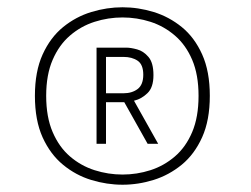

<svg xmlns="http://www.w3.org/2000/svg" viewBox="-20 -719 690 528"><path d="M317 -211Q274 -211 231.2 -224Q188.5 -237 153.5 -265.8Q118.5 -294.5 97.2 -341.2Q76 -388 76 -455.5Q76 -522.5 97.2 -569.2Q118.5 -616 153.5 -644.5Q188.5 -673 231.2 -686Q274 -699 317 -699Q360 -699 402.5 -686Q445 -673 480 -644.5Q515 -616 536 -569.2Q557 -522.5 557 -455.5Q557 -388.5 536 -341.8Q515 -295 480 -266.2Q445 -237.5 402.5 -224.2Q360 -211 317 -211ZM386 -323.5 319.5 -442 346 -446.5 415 -323.5ZM317 -239Q356.5 -239 393.8 -251Q431 -263 461 -288.8Q491 -314.5 508.5 -355.8Q526 -397 526 -455.5Q526 -513.5 508.5 -554.5Q491 -595.5 461 -621.2Q431 -647 393.8 -659Q356.5 -671 317 -671Q277.5 -671 240 -659Q202.5 -647 172.5 -621.2Q142.5 -595.5 124.8 -554.5Q107 -513.5 107 -455.5Q107 -397 124.8 -355.8Q142.5 -314.5 172.5 -288.8Q202.5 -263 240 -251Q277.5 -239 317 -239ZM245.5 -323.5V-588H327Q339.5 -588 357 -583.2Q374.5 -578.5 388.2 -562.5Q402 -546.5 402 -512.5Q402 -478.5 385.5 -462.8Q369 -447 350.2 -442.5Q331.5 -438 323.5 -438H271.5V-323.5ZM271.5 -462.5H319.5Q343 -462.5 358.5 -474.2Q374 -486 374 -513.5Q374 -541.5 358.5 -552Q343 -562.5 319.5 -562.5H271.5Z"/></svg>

Font: Trispace Thin Thin
Style: Regular
Weight: 250
Version: Version 1.210